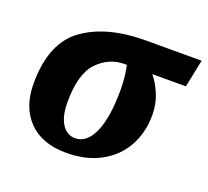

<svg xmlns="http://www.w3.org/2000/svg" viewBox="-99 -657 854 789"><g transform="rotate(20 328.0 -263.0)"><path d="M39 -212Q39 -390 140.5 -463Q242 -536 413 -536H656L631 -415H484Q506 -390 524 -348Q542 -306 542 -257Q542 -180 508.5 -119.5Q475 -59 411.5 -24.5Q348 10 262 10Q155 10 97 -50Q39 -110 39 -212ZM384 -310Q384 -342 380.5 -371Q377 -400 373 -415H363Q295 -415 245.5 -363.5Q196 -312 196 -188Q196 -127 217.5 -93Q239 -59 276 -59Q326 -59 355 -123Q384 -187 384 -310Z"/></g></svg>

Font: Noto Serif NarrowExtraBold
Style: Italic
Weight: 800
Width: 4
Italic angle: -12°
Designer: Monotype Design Team
Foundry: Monotype Imaging Inc.
Version: Version 1.001